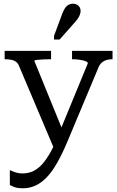

<svg xmlns="http://www.w3.org/2000/svg" viewBox="-20 -782 631 1034"><path d="M342 -17Q315 47 288 94.5Q261 142 232.5 172Q204 202 172 217Q140 232 102 232Q77 232 60.5 226.5Q44 221 33 214V134Q36 135 45.5 139.5Q55 144 69.5 148Q84 152 101 152Q124 152 147 144.5Q170 137 194 115.5Q218 94 243 53Q255 34 267 9L82 -428Q76 -442 66 -449.5Q56 -457 41 -460Q26 -463 6 -463H5V-508H255V-463H253Q233 -463 212.5 -462Q192 -461 178.5 -459.5Q165 -458 165 -454L311 -96L453 -441Q453 -448 441 -452.5Q429 -457 410 -460Q391 -463 371 -463H368V-508H586V-463H585Q570 -463 556 -459.5Q542 -456 530 -446.5Q518 -437 510 -418ZM316 -710Q323 -728 331 -739.5Q339 -751 349.5 -756.5Q360 -762 372 -762Q391 -762 402.5 -751Q414 -740 414 -723Q414 -714 410.5 -704Q407 -694 400.5 -684Q394 -674 385 -664L301 -569H271V-589Z"/></svg>

Font: Roboto Serif 20pt
Style: Regular
Weight: 400
Designer: Greg Gazdowicz
Foundry: Commercial Type
Version: Version 1.008